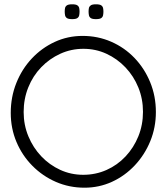

<svg xmlns="http://www.w3.org/2000/svg" viewBox="-20 -857 775 893"><path d="M373 16Q302 16 240 -11Q178 -38 130.5 -86Q83 -134 56.5 -197Q30 -260 30 -332Q30 -406 56 -471Q82 -536 128 -585Q174 -634 234.5 -662Q295 -690 364 -690Q435 -690 497 -663Q559 -636 605.5 -587.5Q652 -539 678.5 -474.5Q705 -410 705 -336Q705 -264 679 -200.5Q653 -137 607 -88Q561 -39 501 -11.5Q441 16 373 16ZM367 -44Q425 -44 475.5 -66.5Q526 -89 564 -129.5Q602 -170 623.5 -223Q645 -276 645 -337Q645 -397 623.5 -450Q602 -503 563.5 -543.5Q525 -584 475 -607Q425 -630 368 -630Q311 -630 260.5 -607Q210 -584 171.5 -544Q133 -504 111.5 -450.5Q90 -397 90 -336Q90 -276 112 -223Q134 -170 172 -130Q210 -90 260 -67Q310 -44 367 -44ZM426 -768Q409 -768 402 -773Q395 -778 393.5 -786.5Q392 -795 392 -803Q392 -812 393.5 -819.5Q395 -827 402 -832Q409 -837 426 -837Q444 -837 451 -832Q458 -827 459.5 -819Q461 -811 461 -803Q461 -795 459.5 -786.5Q458 -778 451 -773Q444 -768 426 -768ZM316 -768Q298 -768 291 -773Q284 -778 282.5 -786.5Q281 -795 281 -803Q281 -812 282.5 -819.5Q284 -827 291 -832Q298 -837 316 -837Q333 -837 340 -832Q347 -827 348.5 -819Q350 -811 350 -803Q350 -795 348.5 -786.5Q347 -778 340 -773Q333 -768 316 -768Z"/></svg>

Font: Fredoka Light Light
Style: Regular
Weight: 300
Version: Version 2.001